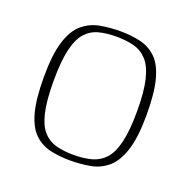

<svg xmlns="http://www.w3.org/2000/svg" viewBox="-93 -560 654 659"><g transform="rotate(20 234.0 -231.0)"><path d="M228 7Q189 7 156 -0.5Q123 -8 98 -31Q73 -54 59.5 -102Q46 -150 46 -231Q46 -314 61 -362Q76 -410 103.5 -433Q131 -456 166 -462.5Q201 -469 239 -469Q278 -469 311.5 -461.5Q345 -454 370 -431Q395 -408 408.5 -360Q422 -312 422 -231Q422 -148 406.5 -100Q391 -52 364 -29Q337 -6 302 0.5Q267 7 228 7ZM233 -15Q269 -15 297.5 -22.5Q326 -30 346 -51.5Q366 -73 376.5 -116Q387 -159 387 -230Q387 -302 376.5 -345Q366 -388 346 -410Q326 -432 297.5 -439.5Q269 -447 233 -447Q197 -447 169 -439.5Q141 -432 121.5 -410Q102 -388 92 -345Q82 -302 82 -230Q82 -159 92 -116Q102 -73 121.5 -51.5Q141 -30 169 -22.5Q197 -15 233 -15Z"/></g></svg>

Font: Genos Thin ExtraLight
Style: Regular
Weight: 250
Version: Version 1.010